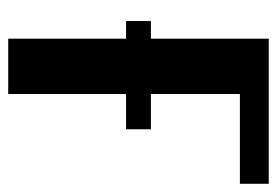

<svg xmlns="http://www.w3.org/2000/svg" viewBox="-126 -564 690 479"><g transform="rotate(90 219.5 -325.0)"><path d="M77 0V-650H439V-578H215V0ZM303 -356V-294H33V-356Z"/></g></svg>

Font: Arsenal SC
Style: Bold
Weight: 700
Designer: Andrij Shevchenko
Foundry: Stairsfor
Version: Version 2.001; ttfautohint (v1.8.4.7-5d5b)